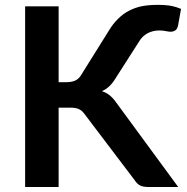

<svg xmlns="http://www.w3.org/2000/svg" viewBox="-20 -749 749 769"><path d="M214.8 -723.6V-419.9H246.6Q265.1 -419.9 278.8 -425.3Q293.9 -431.2 303.2 -445.8L415.5 -625.5Q432.6 -654.3 453.6 -674.3Q474.1 -694.8 498.5 -707Q525.4 -720.2 550.8 -724.6Q577.1 -729.5 611.3 -729.5Q645.5 -729.5 667.5 -725.1Q685.1 -721.7 705.1 -713.4L692.9 -645.5Q690.9 -637.2 686.5 -631.3Q683.1 -627 676.8 -624.5Q670.9 -622.1 666 -622.1Q661.6 -621.6 654.3 -622.6Q647.5 -624 638.2 -625.5Q628.9 -627 618.7 -627Q591.8 -627 570.8 -615.7Q549.8 -604 537.6 -583.5L440.4 -431.6Q419.4 -397.5 388.2 -383.8Q405.8 -377.9 419.4 -367.2Q434.1 -355 445.8 -337.9L693.8 0H575.7Q551.3 0 540 -6.8Q528.3 -13.2 520 -26.4L318.4 -292.5Q308.6 -306.2 295.9 -312Q283.7 -317.9 258.8 -317.9H214.8V0H80.6V-723.6Z"/></svg>

Font: Lato-SemiBold
Style: Bold
Weight: 500
Designer: Lukasz Dziedzic with Adam Twardoch and Botio Nikoltchev
Foundry: tyPoland Lukasz Dziedzic
Version: ""